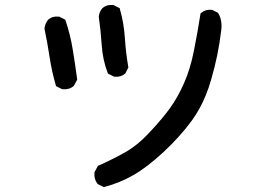

<svg xmlns="http://www.w3.org/2000/svg" viewBox="-20 -700 1040 777"><path d="M397 55.7 377.4 45.9 375.5 44.9 374 43Q359.9 24.4 362.3 -1V-2.9L363.3 -4.9L375 -26.4L377 -29.3L379.9 -30.3Q397.5 -38.1 414.8 -46.4Q432.1 -54.7 449.2 -63.5Q466.3 -72.3 483.4 -82Q534.2 -109.4 585.4 -164.6Q637.7 -220.2 668.9 -263.7Q699.7 -306.6 725.1 -364.3Q750.5 -421.9 764.6 -494.1Q779.3 -566.9 791 -642.1L791.5 -645.5L794.4 -647.9Q811 -662.6 836.9 -660.2H838.9L840.3 -659.2L859.9 -649.4L862.3 -647.9L863.8 -645.5Q872.6 -630.4 875.2 -612.5Q877.9 -594.7 875 -575.7Q863.3 -475.6 834.5 -377.9Q825.2 -345.2 813.5 -316.2Q801.8 -287.1 787.6 -261.5Q773.4 -235.8 757.3 -213.4Q709.5 -147.9 641.6 -84.5Q573.2 -21.5 518.6 9.3Q491.2 24.9 462.4 36.6Q433.6 48.3 403.8 56.2L400.4 57.1ZM230 -339.8 210.4 -349.6 206.5 -351.6 205.6 -356Q189.5 -411.1 180.7 -469.2Q171.9 -526.4 160.2 -583V-584.5V-585.9Q161.1 -595.2 164.8 -603.5Q168.5 -611.8 173.8 -619.1L174.3 -620.1L175.3 -620.6Q191.9 -635.3 217.8 -632.8H219.7L221.2 -631.8L240.7 -622.1L244.1 -620.1L245.6 -616.2Q254.9 -588.4 262.2 -559.1Q269.5 -529.8 274.4 -499.5Q284.2 -439.9 292 -381.3L292.5 -377.9L291 -375L279.3 -353.5L278.3 -352.1L276.9 -351.1Q268.6 -343.8 257.6 -340.8Q246.6 -337.9 233.4 -338.9H231.4ZM439.9 -390.6 420.4 -400.4 417 -402.3 415.5 -405.8Q395.5 -458 391.6 -518.1Q387.7 -576.2 379.9 -631.3V-632.8V-633.8Q380.9 -643.1 384.5 -651.4Q388.2 -659.7 394 -666.5L394.5 -667L395 -667.5Q411.6 -682.1 437.5 -679.7H439.5L440.9 -678.7L460.4 -668.9L464.4 -667L465.3 -662.6Q473.6 -634.3 478.5 -605Q483.4 -575.7 485.4 -545.4Q487.3 -516.1 490.7 -487.3Q494.1 -458.5 499 -430.2L499.5 -427.2L498 -424.3L488.3 -404.8L487.3 -402.8L485.8 -401.9Q469.2 -387.2 443.4 -389.6H441.4Z"/></svg>

Font: NaikaiFont
Style: Bold
Weight: 700
Version: Version 1.89